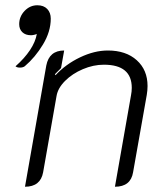

<svg xmlns="http://www.w3.org/2000/svg" viewBox="-20 -701 630 730"><path d="M156 -452Q167 -509 224 -509L212 -442L189 -419L191 -415Q230 -457 284.5 -483Q339 -509 390 -509Q459 -509 500 -472Q541 -435 541 -374Q541 -358 538 -340L486 -46Q477 9 417 9L478 -338Q481 -353 481 -367Q481 -455 375 -455Q335 -455 295 -438Q255 -421 227.5 -393.5Q200 -366 195 -336L144 -46Q134 9 75 9ZM120 -572Q119 -571 111.5 -569Q104 -567 98 -567Q77 -567 65 -578.5Q53 -590 53 -609Q53 -638 73.5 -659.5Q94 -681 122 -681Q146 -681 159.5 -667Q173 -653 173 -630Q173 -581 143.5 -532Q114 -483 74 -449Q67 -444 56 -444Q44 -444 39 -449Q73 -479 94 -510.5Q115 -542 120 -572Z"/></svg>

Font: K2D ExtraLight
Style: Italic
Weight: 275
Italic angle: -10°
Designer: Katatrad Aksorn Co.,Ltd.
Foundry: Cadson Demak Co.,Ltd.
Version: Version 1.000; ttfautohint (v1.6)